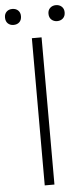

<svg xmlns="http://www.w3.org/2000/svg" viewBox="-74 -913 414 946"><g transform="rotate(-5 132.5 -440.0)"><path d="M108 0V-728H156V0ZM24 -801Q7 -801 -4 -811.5Q-15 -822 -15 -841Q-15 -859 -4 -869.5Q7 -880 24 -880Q42 -880 53 -869.5Q64 -859 64 -841Q64 -822 53 -811.5Q42 -801 24 -801ZM240 -801Q223 -801 211.5 -811.5Q200 -822 200 -841Q200 -859 211.5 -869.5Q223 -880 240 -880Q257 -880 268.5 -869.5Q280 -859 280 -841Q280 -822 268.5 -811.5Q257 -801 240 -801Z"/></g></svg>

Font: Noto Sans TC Thin ExtraLight
Style: Regular
Weight: 250
Version: Version 2.004-H2;hotconv 1.0.118;makeotfexe 2.5.65603